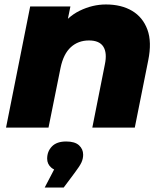

<svg xmlns="http://www.w3.org/2000/svg" viewBox="-20 -571 736 859"><path d="M454 -551Q523 -551 571 -522.5Q619 -494 639.5 -438.5Q660 -383 643 -300L583 0H393L449 -282Q460 -334 442.5 -362Q425 -390 378 -390Q330 -390 297 -360Q264 -330 251 -268L197 0H7L115 -542H295L264 -390L240 -434Q279 -495 336.5 -523Q394 -551 454 -551ZM180 268 251 132 263 195Q228 195 209.5 179Q191 163 191 139Q191 106 212.5 84Q234 62 276 62Q315 62 333.5 79Q352 96 352 121Q352 139 344.5 155.5Q337 172 315 201L265 268Z"/></svg>

Font: Montserrat Thin ExtraBold
Style: Italic
Weight: 800
Italic angle: -11.3°
Version: Version 9.000